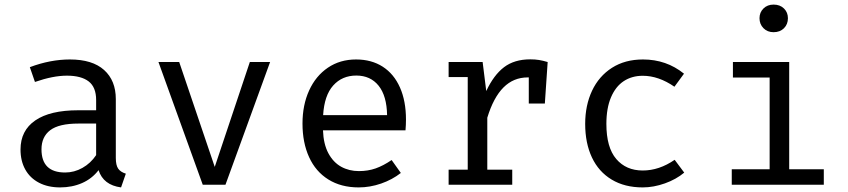

<svg xmlns="http://www.w3.org/2000/svg" viewBox="-20 -813 3732 845"><path d="M489.7 -117.9Q489.7 -86.2 500 -71Q510.3 -55.9 533.8 -48.7L512.8 11.8Q434.9 1.5 413.8 -64.1Q385.1 -26.7 341.3 -7.4Q297.4 11.8 244.6 11.8Q191.3 11.8 151.8 -8.7Q112.3 -29.2 91.3 -66.9Q70.3 -104.6 70.3 -154.9Q70.3 -238.5 135.4 -283.1Q200.5 -327.7 323.6 -327.7H403.1V-372.8Q403.1 -429.2 370.3 -454.6Q337.4 -480 274.4 -480Q213.3 -480 133.8 -452.3L111.3 -517.4Q201.5 -551.3 287.7 -551.3Q386.7 -551.3 438.2 -504.9Q489.7 -458.5 489.7 -376.9ZM403.1 -130.3V-269.2H325.1Q239.5 -269.2 201 -240Q162.6 -210.8 162.6 -155.9Q162.6 -53.8 266.7 -53.8Q306.7 -53.8 342.8 -74.1Q379 -94.4 403.1 -130.3Z M1079.5 -540H1168.7L972.3 0H872.3L677.4 -540H768.7L925.1 -78.5Z M1401.5 -239.5Q1403.6 -179 1425.1 -138.7Q1446.7 -98.5 1481.5 -79.2Q1516.4 -60 1559.5 -60Q1599.5 -60 1633.1 -71.8Q1666.7 -83.6 1703.6 -108.7L1744.1 -51.8Q1706.2 -22.1 1657.2 -5.1Q1608.2 11.8 1558.5 11.8Q1481 11.8 1425.1 -23.1Q1369.2 -57.9 1340.3 -121.5Q1311.3 -185.1 1311.3 -269.2Q1311.3 -350.8 1340.5 -414.9Q1369.7 -479 1423.1 -515.1Q1476.4 -551.3 1547.2 -551.3Q1614.9 -551.3 1664.4 -519.5Q1713.8 -487.7 1740.3 -427.9Q1766.7 -368.2 1766.7 -286.7Q1766.7 -263.1 1764.6 -239.5ZM1402.1 -306.2H1683.6Q1682.1 -391.3 1646.2 -435.9Q1610.3 -480.5 1548.2 -480.5Q1485.6 -480.5 1446.4 -436.7Q1407.2 -392.8 1402.1 -306.2Z M2390.3 -540 2377.9 -357.4H2307.2V-472.3H2302.6Q2240 -472.3 2195.9 -428.2Q2151.8 -384.1 2124.6 -294.9V-66.2H2234.4V0H1954.4V-66.2H2038.5V-473.8H1954.4V-540H2104.1L2120 -412.3Q2152.8 -482.6 2198.2 -517.2Q2243.6 -551.8 2313.8 -551.8Q2334.9 -551.8 2352.3 -549Q2369.7 -546.2 2390.3 -540Z M2949.2 -109.7 2991.3 -53.3Q2955.9 -23.6 2906.2 -5.9Q2856.4 11.8 2808.7 11.8Q2729.2 11.8 2672.1 -22.6Q2614.9 -56.9 2585.1 -120Q2555.4 -183.1 2555.4 -267.7Q2555.4 -349.2 2585.6 -413.6Q2615.9 -477.9 2673.3 -514.6Q2730.8 -551.3 2809.7 -551.3Q2912.8 -551.3 2990.3 -488.7L2948.2 -431.3Q2878.5 -479.5 2808.7 -479.5Q2761 -479.5 2725.1 -455.9Q2689.2 -432.3 2669 -384.6Q2648.7 -336.9 2648.7 -267.7Q2648.7 -164.1 2692.1 -113.3Q2735.4 -62.6 2808.7 -62.6Q2881 -62.6 2949.2 -109.7Z M3447.7 -732.8Q3447.7 -706.2 3430.3 -688.7Q3412.8 -671.3 3384.6 -671.3Q3357.4 -671.3 3340 -689Q3322.6 -706.7 3322.6 -732.8Q3322.6 -758.5 3340 -775.6Q3357.4 -792.8 3384.6 -792.8Q3412.8 -792.8 3430.3 -775.6Q3447.7 -758.5 3447.7 -732.8ZM3205.6 -540H3453.3V-68.2H3605.6V0H3200.5V-68.2H3367.2V-471.8H3205.6Z"/></svg>

Font: Fira Code
Style: Regular
Weight: 400
Designer: Carrois Corporate, Edenspiekermann AG, Nikita Prokopov
Foundry: Carrois Corporate, Edenspiekermann AG, Nikita Prokopov
Version: Version 5.002